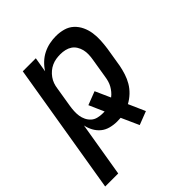

<svg xmlns="http://www.w3.org/2000/svg" viewBox="-207 -671 1010 1010"><g transform="rotate(-45 297.5 -166.5)"><path d="M-5 205 117 -530H214L200 -447Q214 -469 233 -487Q252 -505 275 -516.5Q298 -528 322.5 -533Q347 -538 371 -538Q400 -538 426.5 -530.5Q453 -523 472.5 -505Q492 -487 503.5 -462.5Q515 -438 519 -411Q523 -384 521.5 -355.5Q520 -327 516 -299L498 -189Q493 -164 485 -139Q477 -114 463.5 -91Q450 -68 430 -49Q410 -30 386 -17L427 76L352 105L308 7Q302 7 295 7.5Q288 8 281 8Q256 8 231.5 1.5Q207 -5 189 -20Q171 -35 159.5 -56Q148 -77 143 -101L92 205ZM257 -76Q261 -76 264.5 -76Q268 -76 272 -76L235 -160L310 -189L348 -104Q360 -113 369.5 -124.5Q379 -136 386 -148.5Q393 -161 397 -175Q401 -189 403 -203L421 -313Q424 -330 424.5 -348Q425 -366 421 -382.5Q417 -399 408 -413.5Q399 -428 385.5 -437Q372 -446 355 -450Q338 -454 320 -454Q304 -454 288 -451.5Q272 -449 256.5 -442Q241 -435 228 -424Q215 -413 205 -399Q195 -385 189.5 -369.5Q184 -354 182 -338L164 -228Q161 -210 160 -191.5Q159 -173 161.5 -156Q164 -139 171.5 -123.5Q179 -108 191.5 -96.5Q204 -85 221.5 -80.5Q239 -76 257 -76Z"/></g></svg>

Font: Iosevka Curly Medium Extended
Style: Italic
Weight: 500
Width: 7
Italic angle: -9°
Monospace: yes
Designer: Belleve Invis
Foundry: Belleve Invis
Version: Version 11.1.0; ttfautohint (v1.8.3)